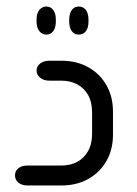

<svg xmlns="http://www.w3.org/2000/svg" viewBox="-20 -568 419 588"><path d="M168 0H64Q47 0 36.5 -8.5Q26 -17 26 -31Q26 -45 36.5 -53Q47 -61 64 -61H168Q195 -61 216 -72Q237 -83 249.5 -105Q262 -127 262 -158V-223Q262 -256 249.5 -277.5Q237 -299 216 -310Q195 -321 168 -321H131Q114 -321 103 -330Q92 -339 92 -352Q92 -365 103 -373.5Q114 -382 131 -382H168Q215 -382 250.5 -362Q286 -342 306 -307Q326 -272 326 -226V-156Q326 -110 306 -75Q286 -40 250.5 -20Q215 0 168 0ZM122 -462Q109 -462 100.5 -472.5Q92 -483 92 -502V-508Q92 -527 100.5 -537.5Q109 -548 122 -548Q135 -548 143 -537.5Q151 -527 151 -508V-502Q151 -483 143 -472.5Q135 -462 122 -462ZM221 -462Q208 -462 200 -472.5Q192 -483 192 -502V-508Q192 -527 200 -537.5Q208 -548 221 -548Q235 -548 243 -537.5Q251 -527 251 -508V-502Q251 -483 243 -472.5Q235 -462 221 -462Z"/></svg>

Font: Beiruti
Style: Regular
Weight: 400
Designer: Arlette Boutros
Foundry: Boutros
Version: Version 1.41